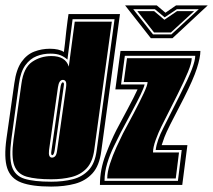

<svg xmlns="http://www.w3.org/2000/svg" viewBox="-28 -683 787 709"><path d="M161 6Q90 6 50.5 -9Q11 -24 -1.5 -62.5Q-14 -101 -4 -172L25 -376Q32 -427 51.5 -454.5Q71 -482 98.5 -492.5Q126 -503 156 -503Q190 -503 208 -491Q210 -503 212 -523.5Q214 -544 216.5 -566.5Q219 -589 221.5 -607Q224 -625 225 -631H415L346 -125Q339 -71 313.5 -43Q288 -15 249 -4.5Q210 6 161 6ZM161 -12Q205 -12 240.5 -21Q276 -30 299.5 -55Q323 -80 329 -128L395 -612H240L221 -463Q210 -473 195.5 -479Q181 -485 158 -485Q131 -485 107 -475.5Q83 -466 65.5 -442Q48 -418 42 -374L14 -169Q5 -102 16 -68Q27 -34 62 -23Q97 -12 161 -12ZM161 -21Q105 -21 71 -30.5Q37 -40 25 -71.5Q13 -103 22 -168L51 -373Q59 -433 90.5 -454.5Q122 -476 162 -476Q214 -476 226 -437L248 -603H385L320 -129Q314 -85 292 -61.5Q270 -38 236.5 -29.5Q203 -21 161 -21ZM164 -101Q171 -101 176 -106.5Q181 -112 183 -128L216 -361Q218 -377 214.5 -382.5Q211 -388 204 -388Q190 -388 186 -361L153 -128Q150 -101 164 -101ZM165 -110Q159 -110 162 -127L196 -365Q199 -379 204 -379Q206 -379 207.5 -376Q209 -373 207 -362L174 -129Q171 -110 165 -110ZM341 0Q341 -57 362 -111.5Q383 -166 402 -203L442 -278Q455 -302 464.5 -321Q474 -340 480 -353H398L417 -495H712Q712 -471 699 -430.5Q686 -390 651 -321L601 -224Q585 -192 579 -176Q573 -160 569 -147H664L645 0ZM358 -15H629L643 -129H547Q551 -164 576 -212L635 -329Q668 -394 680.5 -427Q693 -460 693 -477H433L419 -371H506Q503 -358 491 -333Q479 -308 458 -269L418 -194Q407 -172 392.5 -142.5Q378 -113 368 -80Q358 -47 358 -15ZM368 -24Q368 -47 378 -78Q388 -109 402 -139.5Q416 -170 426 -190L466 -265Q489 -309 503 -339Q517 -369 517 -380H429L441 -468H680Q680 -451 666 -417Q652 -383 627 -333L568 -216Q557 -194 547 -166.5Q537 -139 537 -120H633L621 -24ZM609 -542H529L434 -663H551L583 -636L622 -663H739ZM706 -649H625L580 -619L544 -649H464L537 -556H605ZM689 -642 603 -563H541L479 -642H541L579 -610L626 -642Z"/></svg>

Font: Alumni Sans Collegiate One SC
Style: Italic
Weight: 400
Italic angle: -8°
Designer: Robert E. Leuschke
Foundry: Robert E. Leuschke
Version: Version 1.100